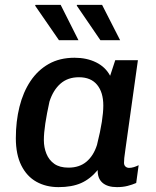

<svg xmlns="http://www.w3.org/2000/svg" viewBox="-20 -758 640 788"><path d="M220 10Q169 10 129.5 -12Q90 -34 67.5 -79Q45 -124 45 -191Q45 -260 60 -320Q75 -380 105 -425Q135 -470 180 -495.5Q225 -521 286 -521Q336 -521 374.5 -502Q413 -483 432 -447L453 -511H546L495 -147Q491 -121 490 -109.5Q489 -98 489 -90Q489 -80 495 -74.5Q501 -69 510 -69Q519 -69 529 -72Q539 -75 549 -80L539 -7Q523 0 503.5 5Q484 10 460 10Q421 10 400.5 -8Q380 -26 381 -60Q350 -23 312.5 -6.5Q275 10 220 10ZM261 -70Q306 -70 335 -94.5Q364 -119 378 -163Q392 -219 398 -258Q404 -297 404 -325Q404 -379 378.5 -410Q353 -441 304 -441Q258 -441 228 -414.5Q198 -388 183 -341Q172 -291 166 -251.5Q160 -212 160 -183Q160 -153 170.5 -127Q181 -101 203 -85.5Q225 -70 261 -70ZM392 -593 295 -735 296 -738H399L473 -593ZM222 -593 124 -735 126 -738H229L302 -593Z"/></svg>

Font: Chivo Mono Medium
Style: Italic
Weight: 500
Italic angle: -8.05°
Monospace: yes
Designer: Hector Gatti
Foundry: Omnibus-Type
Version: Version 1.008